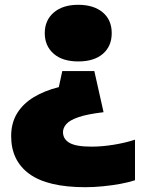

<svg xmlns="http://www.w3.org/2000/svg" viewBox="-20 -580 600 800"><path d="M373 -284 411.5 -112.5Q344 -104.5 307.5 -92Q271 -79.5 256.8 -63.5Q242.5 -47.5 242.5 -29.5Q242.5 -0.5 269.5 15.2Q296.5 31 361 31Q405.5 31 454.2 23Q503 15 542.5 2V171Q517 179.5 482 186Q447 192.5 408.8 196.2Q370.5 200 336 200Q178.5 200 102.5 144.8Q26.5 89.5 26.5 -12.5Q26.5 -67.5 51.2 -107.8Q76 -148 120.5 -175Q165 -202 225 -217L239.5 -284ZM306 -560Q370.5 -560 408 -528.5Q445.5 -497 445.5 -442Q445.5 -387.5 408.8 -355.8Q372 -324 306 -324Q240 -324 203.2 -356.5Q166.5 -389 166.5 -442Q166.5 -495.5 204 -527.8Q241.5 -560 306 -560Z"/></svg>

Font: Encode Sans SC SemiExpanded Black
Style: Regular
Weight: 900
Width: 6
Designer: Multiple Designers
Foundry: Impallari Type
Version: Version 3.002